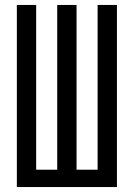

<svg xmlns="http://www.w3.org/2000/svg" viewBox="-20 -755 540 775"><path d="M48 0V-735H126V-70H211V-735H289V-70H374V-735H452V0Z"/></svg>

Font: Iosevka Curly
Style: Regular
Weight: 400
Monospace: yes
Designer: Belleve Invis
Foundry: Belleve Invis
Version: Version 22.1.2; ttfautohint (v1.8.4)